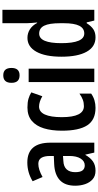

<svg xmlns="http://www.w3.org/2000/svg" viewBox="369 -1169 810 1588"><g transform="rotate(-90 774.0 -375.0)"><path d="M224 -554Q388 -554 388 -363V0H306L289 -74H287Q263 -32 232.5 -11Q202 10 156 10Q112 10 85 -14Q58 -38 45 -76Q32 -114 32 -158Q32 -242 78 -285Q124 -328 211 -332L278 -335V-366Q278 -413 262.5 -438Q247 -463 213 -463Q166 -463 104 -428L69 -510Q141 -554 224 -554ZM237 -256Q190 -254 167 -228.5Q144 -203 144 -158Q144 -116 158.5 -97.5Q173 -79 200 -79Q235 -79 256.5 -113Q278 -147 278 -207V-259Z M676 10Q576 10 531.5 -58.5Q487 -127 487 -268Q487 -353 506.5 -417Q526 -481 568.5 -517Q611 -553 679 -553Q722 -553 751 -544.5Q780 -536 804 -521L772 -430Q725 -457 687 -457Q643 -457 621 -409Q599 -361 599 -269Q599 -86 690 -86Q719 -86 743 -95Q767 -104 794 -123V-26Q767 -7 737.5 1.5Q708 10 676 10Z M945 -753Q1006 -753 1006 -685Q1006 -618 945 -618Q883 -618 883 -685Q883 -753 945 -753ZM1000 -543V0H889V-543Z M1259 10Q1181 10 1140 -63.5Q1099 -137 1099 -271Q1099 -405 1140 -479Q1181 -553 1255 -553Q1293 -553 1325 -533Q1357 -513 1378 -473H1382Q1380 -500 1378 -520Q1376 -540 1376 -559V-760H1487V0H1398L1383 -63H1376Q1353 -26 1326 -8Q1299 10 1259 10ZM1291 -83Q1334 -83 1355 -124.5Q1376 -166 1376 -252V-283Q1376 -373 1355.5 -414.5Q1335 -456 1290 -456Q1250 -456 1230.5 -409.5Q1211 -363 1211 -273Q1211 -83 1291 -83Z"/></g></svg>

Font: Noto Sans Telugu ExtraCondensed SemiBold
Style: Regular
Weight: 600
Width: 2
Designer: Jelle Bosma - Monotype Design Team
Foundry: Monotype Imaging Inc.
Version: Version 2.005; ttfautohint (v1.8.4.7-5d5b)